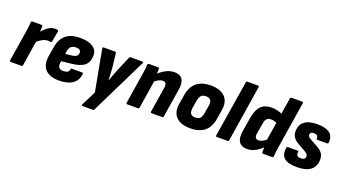

<svg xmlns="http://www.w3.org/2000/svg" viewBox="-65 -1300 3740 2102"><g transform="rotate(20 1805.0 -249.0)"><path d="M31 0Q16 0 18 -14L75 -369Q80 -400 83.5 -429Q87 -458 88 -483Q89 -497 102 -497H208Q221 -497 222 -484Q222 -467 221 -446.5Q220 -426 218 -406L222 -349L170 -14Q167 0 156 0ZM202 -286 211 -411Q234 -438 257 -460Q280 -482 307 -495Q334 -508 365 -508Q385 -508 394 -504Q400 -502 401.5 -498.5Q403 -495 402 -488Q398 -462 391.5 -428.5Q385 -395 379 -367Q375 -353 364 -355Q357 -356 349.5 -357Q342 -358 331 -358Q313 -358 291 -350Q269 -342 246 -326Q223 -310 202 -286Z M592 11Q484 11 433 -45.5Q382 -102 400 -206L418 -315Q435 -412 494 -460Q553 -508 657 -508Q754 -508 806 -473.5Q858 -439 858 -377Q858 -299 811.5 -259Q765 -219 661 -209L547 -196L544 -180Q538 -141 553 -122Q568 -103 603 -103Q634 -103 652.5 -114Q671 -125 672 -145Q674 -159 686 -159H804Q818 -159 817 -145Q808 -67 751 -28Q694 11 592 11ZM561 -287 635 -295Q672 -299 689 -313.5Q706 -328 706 -353Q706 -373 692 -383.5Q678 -394 649 -394Q613 -394 592.5 -375.5Q572 -357 566 -319Z M934 185Q920 185 925 171L1011 -1L921 -483Q918 -497 934 -497H1066Q1078 -497 1079 -484L1097 -325Q1100 -291 1102 -255Q1104 -219 1105 -180H1108Q1122 -219 1135 -254.5Q1148 -290 1162 -323L1231 -484Q1235 -497 1247 -497H1383Q1390 -497 1393 -493Q1396 -489 1393 -483L1072 171Q1067 185 1055 185Z M1672 0Q1658 0 1660 -14L1707 -312Q1717 -376 1667 -376Q1643 -376 1616 -361.5Q1589 -347 1560 -319L1561 -410Q1610 -459 1657.5 -483.5Q1705 -508 1754 -508Q1822 -508 1849 -467Q1876 -426 1862 -341L1810 -14Q1809 0 1797 0ZM1389 0Q1374 0 1376 -14L1432 -368Q1437 -400 1441 -429.5Q1445 -459 1446 -483Q1447 -497 1460 -497H1566Q1579 -497 1580 -484Q1581 -468 1579.5 -446.5Q1578 -425 1576 -405L1581 -353L1528 -14Q1525 0 1514 0Z M2124 11Q2012 11 1958.5 -44.5Q1905 -100 1921 -200L1939 -309Q1972 -508 2180 -508Q2291 -508 2345.5 -452Q2400 -396 2383 -295L2366 -189Q2350 -88 2289.5 -38.5Q2229 11 2124 11ZM2136 -119Q2174 -119 2192 -138Q2210 -157 2217 -203L2232 -290Q2239 -336 2223.5 -357Q2208 -378 2169 -378Q2132 -378 2113.5 -358.5Q2095 -339 2087 -294L2073 -206Q2067 -161 2082 -140Q2097 -119 2136 -119Z M2432 0Q2418 0 2420 -14L2525 -669Q2527 -683 2538 -683H2662Q2677 -683 2675 -669L2572 -14Q2569 0 2558 0Z M2785 11Q2718 11 2690.5 -32.5Q2663 -76 2677 -161L2704 -324Q2720 -419 2764.5 -463.5Q2809 -508 2890 -508Q2925 -508 2961 -498.5Q2997 -489 3023 -475L3006 -360Q2987 -372 2965 -378Q2943 -384 2922 -384Q2892 -384 2875 -366Q2858 -348 2853 -310L2832 -189Q2827 -155 2836.5 -138Q2846 -121 2872 -121Q2895 -121 2922 -135.5Q2949 -150 2978 -177L2977 -88Q2951 -62 2922 -39.5Q2893 -17 2859.5 -3Q2826 11 2785 11ZM2971 0Q2959 0 2957 -14Q2957 -30 2958 -50Q2959 -70 2961 -90L2956 -146L3039 -669Q3041 -683 3053 -683H3177Q3192 -683 3190 -669L3104 -128Q3099 -95 3095.5 -66.5Q3092 -38 3091 -14Q3090 0 3078 0Z M3367 11Q3262 11 3217.5 -28Q3173 -67 3187 -149Q3189 -162 3201 -162H3314Q3327 -162 3325 -149Q3321 -120 3332.5 -107.5Q3344 -95 3372 -95Q3427 -95 3427 -135Q3427 -150 3418.5 -160Q3410 -170 3389 -183L3295 -236Q3258 -258 3239 -286.5Q3220 -315 3220 -352Q3220 -428 3270.5 -468Q3321 -508 3419 -508Q3518 -508 3565.5 -471.5Q3613 -435 3604 -361Q3603 -347 3590 -347H3477Q3465 -347 3465 -361Q3469 -403 3419 -403Q3373 -403 3373 -368Q3373 -355 3383.5 -344.5Q3394 -334 3417 -322L3500 -276Q3542 -252 3561 -224Q3580 -196 3580 -153Q3580 -74 3526 -31.5Q3472 11 3367 11Z"/></g></svg>

Font: Sofia Sans Semi Condensed Black
Style: Italic
Weight: 900
Italic angle: -9°
Version: Version 4.100